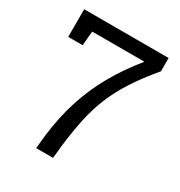

<svg xmlns="http://www.w3.org/2000/svg" viewBox="-168 -828 887 946"><g transform="rotate(30 275.5 -355.5)"><path d="M174.3 0 182.1 -76.7Q195.8 -189 226.6 -284.2Q257.3 -379.4 306.2 -465.3Q355 -551.3 423.3 -635.3H126.5L119.1 -553.7H37.1V-710.9H517.6V-635.3Q453.1 -558.6 411.1 -492.9Q369.1 -427.2 343.5 -363.5Q317.9 -299.8 303.2 -230.5Q288.6 -161.1 278.3 -76.7L270.5 0Z"/></g></svg>

Font: Roboto Slab
Style: Regular
Weight: 400
Designer: Google
Version: Version 2.000; ttfautohint (v1.8.1.43-b0c9)